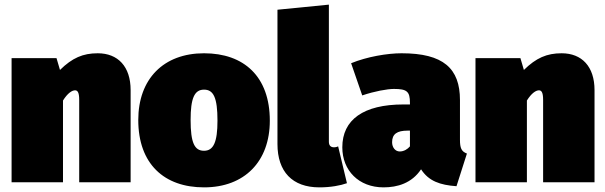

<svg xmlns="http://www.w3.org/2000/svg" viewBox="-20 -787 2612 829"><path d="M402 -557C338 -557 292 -537 239 -485L224 -536H30V0H252V-353C272 -385 291 -397 304 -397C314 -397 322 -390 322 -356V0H544V-398C544 -500 489 -557 402 -557Z M861 -557C686 -557 577 -446 577 -269C577 -79 689 22 861 22C1036 22 1145 -90 1145 -266C1145 -457 1033 -557 861 -557ZM861 -400C902 -400 919 -365 919 -266C919 -174 902 -136 861 -136C820 -136 803 -170 803 -269C803 -362 819 -400 861 -400Z M1359 22C1408 22 1450 14 1478 4L1440 -155C1436 -153 1430 -151 1422 -151C1408 -151 1400 -159 1400 -175V-767L1178 -745V-165C1178 -46 1242 22 1359 22Z M1966 -184V-355C1966 -492 1894 -557 1714 -557C1652 -557 1564 -542 1496 -514L1544 -375C1597 -393 1652 -403 1681 -403C1737 -403 1750 -392 1750 -343V-336H1722C1549 -336 1458 -270 1458 -151C1458 -51 1529 22 1636 22C1696 22 1758 4 1798 -56C1831 -5 1880 12 1951 17L1996 -124C1972 -133 1966 -148 1966 -184ZM1706 -133C1687 -133 1673 -150 1673 -173C1673 -208 1694 -223 1740 -223H1750V-155C1740 -143 1724 -133 1706 -133Z M2405 -557C2341 -557 2295 -537 2242 -485L2227 -536H2033V0H2255V-353C2275 -385 2294 -397 2307 -397C2317 -397 2325 -390 2325 -356V0H2547V-398C2547 -500 2492 -557 2405 -557Z"/></svg>

Font: Fira Sans Ultra
Style: Regular
Weight: 950
Designer: Carrois Corporate & Edenspiekermann AG
Foundry: Carrois Corporate GbR & Edenspiekermann AG
Version: Version 4.203;PS 004.203;hotconv 1.0.88;makeotf.lib2.5.64775